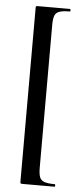

<svg xmlns="http://www.w3.org/2000/svg" viewBox="-58 -757 390 906"><g transform="rotate(5 137.0 -304.0)"><path d="M74 106V-715Q74 -722 75.5 -723.5Q77 -725 83 -725Q107 -725 137 -725Q167 -725 194 -725Q221 -725 236 -725Q239 -725 239 -719Q239 -713 236 -713Q203 -713 186.5 -707Q170 -701 164.5 -686Q159 -671 159 -642V34Q159 62 164.5 77.5Q170 93 186.5 99Q203 105 236 105Q239 105 239 111Q239 117 236 117Q221 117 194 117Q167 117 137 117Q107 117 83 117Q77 117 75.5 115Q74 113 74 106Z"/></g></svg>

Font: Cormorant SemiBold
Style: Regular
Weight: 600
Designer: Christian Thalmann (Catharsis Fonts)
Foundry: Catharsis Fonts
Version: Version 4.000